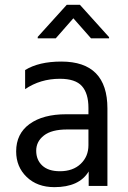

<svg xmlns="http://www.w3.org/2000/svg" viewBox="-20 -770 532 795"><path d="M346.2 -233.9V-168.9Q346.2 -122.1 314.2 -91.6Q282.2 -61 228 -61Q180.2 -61 155 -84.5Q129.9 -107.9 129.9 -146Q129.9 -184.1 161.9 -209Q193.8 -233.9 257.8 -233.9ZM84 -400.9Q147 -443.8 228 -443.8Q292 -443.8 319.1 -413.6Q346.2 -383.3 346.2 -323.2V-296.9H253.9Q158.2 -296.9 102.5 -256.6Q46.9 -216.3 46.9 -143.1Q46.9 -79.1 90.6 -37.1Q134.3 4.9 205.1 4.9Q308.1 4.9 347.2 -60.1V0H424.8V-320.8Q424.8 -515.1 233.9 -515.1Q141.1 -515.1 84 -480ZM431.6 -616.2 311 -750H256.3L136.2 -617.2V-611.3H210.9L283.7 -694.3L356.9 -611.3H431.6Z"/></svg>

Font: FAU Chimera
Style: Regular
Weight: 400
Version: Version 1.002;hotconv 1.0.117;makeotfexe 2.5.65602